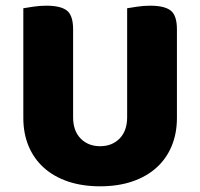

<svg xmlns="http://www.w3.org/2000/svg" viewBox="-20 -637 704 675"><path d="M62 -222V-608Q74 -610 97 -613.5Q120 -617 143 -617Q193 -617 215 -600Q237 -583 237 -534V-225Q237 -177 263.5 -150Q290 -123 332 -123Q374 -123 400.5 -150Q427 -177 427 -225V-608Q439 -610 462 -613.5Q485 -617 508 -617Q558 -617 580 -600Q602 -583 602 -534V-222Q602 -168 583.5 -123.5Q565 -79 530 -47.5Q495 -16 445 1Q395 18 332 18Q269 18 219 1Q169 -16 134 -47.5Q99 -79 80.5 -123.5Q62 -168 62 -222Z"/></svg>

Font: Baloo 2 Latin ExtraBold
Style: Regular
Weight: 400
Designer: Sarang Kulkarni and Ek Type
Foundry: Ek Type
Version: Version 1.001